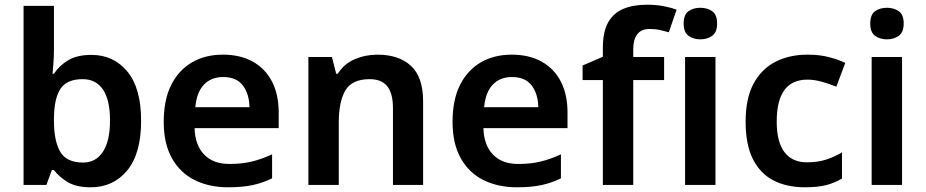

<svg xmlns="http://www.w3.org/2000/svg" viewBox="-20 -785 3929 815"><path d="M209 -580Q209 -548 207 -518.5Q205 -489 203 -472H209Q231 -506 269 -529Q307 -552 368 -552Q462 -552 520.5 -481.5Q579 -411 579 -272Q579 -133 520 -61.5Q461 10 365 10Q304 10 267.5 -12Q231 -34 209 -63H200L177 0H80V-760H209ZM331 -449Q264 -449 237 -408.5Q210 -368 209 -284V-272Q209 -187 235.5 -141Q262 -95 333 -95Q387 -95 417 -141Q447 -187 447 -274Q447 -361 417 -405Q387 -449 331 -449Z M926 -553Q1000 -553 1053 -523.5Q1106 -494 1134.5 -439Q1163 -384 1163 -307V-241H806Q808 -169 846.5 -129Q885 -89 954 -89Q1006 -89 1048 -99Q1090 -109 1135 -130V-28Q1094 -8 1051 1Q1008 10 948 10Q868 10 806.5 -20.5Q745 -51 710 -113Q675 -175 675 -267Q675 -361 706.5 -424Q738 -487 794.5 -520Q851 -553 926 -553ZM927 -458Q877 -458 846 -426Q815 -394 809 -330H1039Q1038 -386 1011 -422Q984 -458 927 -458Z M1582 -553Q1673 -553 1724.5 -505.5Q1776 -458 1776 -354V0H1648V-327Q1648 -388 1624 -418.5Q1600 -449 1549 -449Q1474 -449 1446 -401Q1418 -353 1418 -264V0H1289V-543H1389L1407 -472H1414Q1440 -514 1485.5 -533.5Q1531 -553 1582 -553Z M2152 -553Q2226 -553 2279 -523.5Q2332 -494 2360.5 -439Q2389 -384 2389 -307V-241H2032Q2034 -169 2072.5 -129Q2111 -89 2180 -89Q2232 -89 2274 -99Q2316 -109 2361 -130V-28Q2320 -8 2277 1Q2234 10 2174 10Q2094 10 2032.5 -20.5Q1971 -51 1936 -113Q1901 -175 1901 -267Q1901 -361 1932.5 -424Q1964 -487 2020.5 -520Q2077 -553 2152 -553ZM2153 -458Q2103 -458 2072 -426Q2041 -394 2035 -330H2265Q2264 -386 2237 -422Q2210 -458 2153 -458Z M2799 -445H2668V0H2539V-445H2453V-507L2539 -544V-581Q2539 -650 2561.5 -690Q2584 -730 2626 -747.5Q2668 -765 2726 -765Q2766 -765 2798.5 -758.5Q2831 -752 2852 -744L2819 -648Q2802 -653 2782 -657.5Q2762 -662 2737 -662Q2702 -662 2685 -639.5Q2668 -617 2668 -577V-543H2799Z M3017 -543V0H2888V-543ZM2953 -752Q2982 -752 3003 -737.5Q3024 -723 3024 -685Q3024 -648 3003 -633Q2982 -618 2953 -618Q2923 -618 2902.5 -633Q2882 -648 2882 -685Q2882 -723 2902.5 -737.5Q2923 -752 2953 -752Z M3397 10Q3319 10 3262.5 -19.5Q3206 -49 3175.5 -110.5Q3145 -172 3145 -268Q3145 -368 3179 -430.5Q3213 -493 3272 -523Q3331 -553 3408 -553Q3459 -553 3499 -542.5Q3539 -532 3568 -518L3530 -417Q3498 -430 3467 -438.5Q3436 -447 3407 -447Q3277 -447 3277 -269Q3277 -182 3310 -139Q3343 -96 3405 -96Q3451 -96 3486.5 -107.5Q3522 -119 3554 -138V-27Q3522 -8 3486 1Q3450 10 3397 10Z M3809 -543V0H3680V-543ZM3745 -752Q3774 -752 3795 -737.5Q3816 -723 3816 -685Q3816 -648 3795 -633Q3774 -618 3745 -618Q3715 -618 3694.5 -633Q3674 -648 3674 -685Q3674 -723 3694.5 -737.5Q3715 -752 3745 -752Z"/></svg>

Font: Noto Sans Adlam Unjoined SemiBold
Style: Regular
Weight: 600
Version: Version 3.001